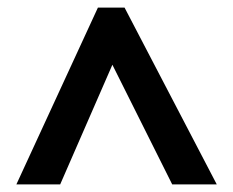

<svg xmlns="http://www.w3.org/2000/svg" viewBox="-20 -738 612 504"><path d="M23 -254 237 -718H307L549 -254H432L275 -568L138 -254Z"/></svg>

Font: Noto Sans Hanifi Rohingya
Style: Regular
Weight: 400
Designer: Monotype Design Team and DaltonMaag
Foundry: Google LLC
Version: Version 2.101